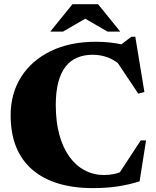

<svg xmlns="http://www.w3.org/2000/svg" viewBox="-20 -904 762 938"><path d="M488.5 -49Q515.5 -49 539 -54.2Q562.5 -59.5 592 -73.5L556.5 -48.5L667.5 -218H693.5L662 -18Q609.5 -1.5 554.2 6.8Q499 15 434 15Q338 15 263.2 -8Q188.5 -31 136.8 -76Q85 -121 58.5 -187.2Q32 -253.5 32 -340.5Q32 -447 83.2 -528Q134.5 -609 228.2 -654.5Q322 -700 449 -700Q486 -700 519 -696.2Q552 -692.5 597 -682.5L548 -669L622 -724.5H641L685.5 -454.5L655.5 -446.5L530.5 -633.5L582.5 -574Q542.5 -610.5 506.8 -623.5Q471 -636.5 433 -636.5Q391 -636.5 357.5 -622.5Q324 -608.5 300.8 -579Q277.5 -549.5 265 -502.8Q252.5 -456 252.5 -391Q252.5 -309 270 -245.5Q287.5 -182 319.2 -138.2Q351 -94.5 394.2 -71.8Q437.5 -49 488.5 -49ZM376 -824.5H417L287.5 -749.5H225.5L334 -883.5H459L567.5 -749.5H505.5Z"/></svg>

Font: Newsreader 36pt ExtraBold
Style: Regular
Weight: 800
Designer: Hugues Gentile
Foundry: Production Type
Version: Version 1.003